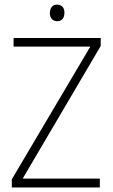

<svg xmlns="http://www.w3.org/2000/svg" viewBox="-20 -828 497 848"><path d="M80.1 -39.1 424.8 -625V-660.2H40V-622.1H378.9L32.2 -36.1V0H420.9V-39.1ZM264.6 -771.5Q264.6 -800.8 240.2 -806.6Q236.3 -807.6 232.4 -807.6Q207 -807.6 201.2 -780.3Q200.2 -775.4 200.2 -771.5Q200.2 -741.2 224.6 -735.4Q228.5 -734.4 232.4 -734.4Q258.8 -734.4 263.7 -761.7Q264.6 -767.6 264.6 -771.5Z"/></svg>

Font: Yaldevi Colombo ExtraLight
Style: Regular
Weight: 275
Designer: Sol Matas, Denzil Rajitha, Kosala Senevirathne and Pathum Egodawatta
Foundry: Mooniak
Version: Version 1.020 ; ttfautohint (v1.6)